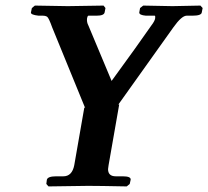

<svg xmlns="http://www.w3.org/2000/svg" viewBox="-20 -667 746 688"><path d="M246.1 -75.2 282.2 -282.2 285.2 -279.8Q190.9 -511.7 167 -568.8Q154.8 -603 148.9 -606.9Q143.1 -610.8 132.8 -610.8H118.2Q90.3 -613.8 90.8 -622.1L94.2 -638.2L105 -647Q210 -645 223.1 -645L351.1 -647L357.9 -638.2L355 -623Q353 -610.8 326.2 -610.8H296.9Q293.9 -610.8 292 -602.1Q290 -587.9 296.9 -575.2Q323.7 -511.2 379.9 -377Q476.1 -508.8 522 -575.2Q535.2 -592.3 536.1 -602.1Q537.1 -610.8 534.2 -610.8H502.9Q479 -612.8 479 -622.1L481.9 -638.2L493.2 -647Q585 -645 598.1 -645L698.2 -647L706.1 -638.2L703.1 -623Q702.1 -610.8 669.9 -610.8H648.9Q630.9 -610.8 601.1 -568.8L403.8 -292L407.2 -293L369.1 -75.2Q367.2 -63 367.2 -61Q367.2 -35.2 395 -35.2H419.9Q449.7 -35.2 448.2 -22.9L444.8 -7.8L434.1 1Q334 -1 295.9 -1L153.8 1L146 -7.8L147.9 -22.9Q150.9 -35.2 181.2 -35.2H207Q238.3 -35.2 246.1 -75.2Z"/></svg>

Font: Linux Libertine O
Style: Semibold Italic
Weight: 600
Italic angle: -11.5°
Designer: Philipp H. Poll
Foundry: Philipp H. Poll
Version: Version 5.1.2